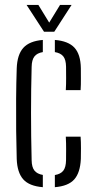

<svg xmlns="http://www.w3.org/2000/svg" viewBox="-20 -772 400 798"><path d="M49.5 -111.5Q48 -163.5 47.2 -228.5Q46.5 -293.5 47 -361Q47.5 -428.5 49.5 -487.5Q51.5 -545 77 -573.2Q102.5 -601.5 158 -606V-555.5Q134 -551.5 123 -537.2Q112 -523 111.5 -494Q106.5 -307.5 111.5 -106Q112 -77 123.2 -63Q134.5 -49 158 -45V6Q101.5 1.5 76.5 -26.8Q51.5 -55 49.5 -111.5ZM253.5 -397.5Q255 -423 254.8 -448.2Q254.5 -473.5 254.5 -495Q254 -524 243 -537.8Q232 -551.5 208 -555.5V-606Q264 -601.5 289.5 -573.8Q315 -546 316 -489Q316 -467.5 316.2 -444Q316.5 -420.5 315 -397.5ZM208 6V-44.5Q232 -48.5 243 -62.5Q254 -76.5 254.5 -106.5Q254.5 -128.5 254.8 -151.5Q255 -174.5 253.5 -204H315Q316.5 -183 316.5 -156.2Q316.5 -129.5 316 -111.5Q313.5 -54.5 288.8 -26.5Q264 1.5 208 6ZM163 -640 90.5 -751.5H139.5L184.5 -678L229.5 -751.5H277.5L205.5 -640Z"/></svg>

Font: Big Shoulders Stencil Text Light
Style: Regular
Weight: 300
Designer: Patric King
Foundry: XO Type Co
Version: Version 1.000